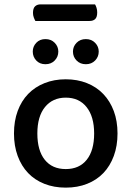

<svg xmlns="http://www.w3.org/2000/svg" viewBox="-20 -845 602 879"><path d="M142 -749Q138 -756 134.5 -765.5Q131 -775 131 -786Q131 -807 140.5 -816Q150 -825 166 -825H415Q419 -819 422 -809Q425 -799 425 -788Q425 -767 416 -758Q407 -749 390 -749ZM518 -234Q518 -177 501 -131Q484 -85 453.5 -53Q423 -21 379 -3.5Q335 14 281 14Q227 14 183 -3.5Q139 -21 108.5 -53Q78 -85 61 -131Q44 -177 44 -234Q44 -291 61 -337Q78 -383 109 -415Q140 -447 184 -464.5Q228 -482 281 -482Q334 -482 378 -464.5Q422 -447 453 -414.5Q484 -382 501 -336.5Q518 -291 518 -234ZM281 -398Q221 -398 186 -355Q151 -312 151 -234Q151 -156 185 -113.5Q219 -71 281 -71Q343 -71 377 -113.5Q411 -156 411 -234Q411 -311 376.5 -354.5Q342 -398 281 -398ZM247 -609Q247 -585 230.5 -568Q214 -551 188 -551Q162 -551 146 -568Q130 -585 130 -609Q130 -632 146 -649Q162 -666 188 -666Q214 -666 230.5 -649Q247 -632 247 -609ZM432 -609Q432 -585 415.5 -568Q399 -551 373 -551Q347 -551 330.5 -568Q314 -585 314 -609Q314 -632 330.5 -649Q347 -666 373 -666Q399 -666 415.5 -649Q432 -632 432 -609Z"/></svg>

Font: Baloo Chettan 2 Medium
Style: Regular
Weight: 500
Designer: Maithili Shingre, Unnati Kotecha and Ek Type
Foundry: Ek Type
Version: Version 1.640;hotconv 1.0.111;makeotfexe 2.5.65597; ttfautoh